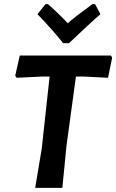

<svg xmlns="http://www.w3.org/2000/svg" viewBox="-20 -913 565 933"><path d="M442 -893 468 -844Q429 -811 315 -703H287Q234 -770 162 -844L201 -893H213Q276 -837 309 -800Q343 -830 429 -893ZM519 -643 525 -633 505 -535 388 -541H349L303 -204L283 0H151L183 -192L221 -541H182L61 -535L54 -545L76 -643Z"/></svg>

Font: Alegreya Sans
Style: Bold Italic
Weight: 700
Italic angle: -7°
Designer: Juan Pablo del Peral
Foundry: Huerta Tipografica
Version: Version 2.007